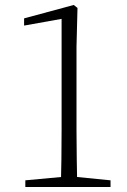

<svg xmlns="http://www.w3.org/2000/svg" viewBox="-20 -753 513 773"><path d="M82 0V-27L233 -41H284L425 -27V0ZM225 0Q228 -114 228 -228V-677L77 -650V-679L277 -733L292 -721L288 -565V-228Q288 -172 289 -114.5Q290 -57 291 0Z"/></svg>

Font: Noto Serif JP ExtraLight ExtraLight
Style: Regular
Weight: 250
Version: Version 2.003-H1;hotconv 1.1.1;makeotfexe 2.6.0